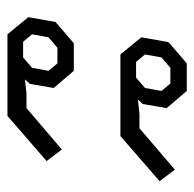

<svg xmlns="http://www.w3.org/2000/svg" viewBox="-23 -527 521 515"><g transform="rotate(90 237.5 -269.5)"><path d="M80 -388 93 -461 150 -510H224L270 -456L259 -392L247 -379L285 -383H324L435 -478L466 -437L345 -332H126ZM188 -374 216 -398 224 -442 204 -466H162L134 -442L126 -398L146 -374ZM26 -85 39 -158 96 -207H170L216 -153L205 -89L193 -76L231 -80H270L381 -175L412 -134L291 -29H72ZM134 -71 162 -95 170 -139 150 -163H108L80 -139L72 -95L92 -71Z"/></g></svg>

Font: Chakra Petch Light
Style: Italic
Weight: 300
Italic angle: -10°
Designer: Katatrad Aksorn Co.,Ltd.
Foundry: Cadson Demak Co.,Ltd.
Version: Version 1.000; ttfautohint (v1.6)